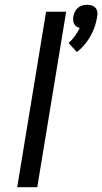

<svg xmlns="http://www.w3.org/2000/svg" viewBox="-20 -784 428 804"><path d="M302 -566 267 -604Q282 -617 293.5 -633Q305 -649 314 -667Q306 -669 300 -673Q294 -677 290.5 -684Q287 -691 286.5 -699Q286 -707 287 -715Q289 -725 293.5 -734.5Q298 -744 306 -751Q314 -758 324.5 -761Q335 -764 345 -764Q355 -764 364.5 -761Q374 -758 380 -751Q386 -744 387.5 -734.5Q389 -725 387 -715Q384 -694 377 -673.5Q370 -653 359.5 -634Q349 -615 334.5 -597.5Q320 -580 302 -566ZM52 0 173 -735H257L136 0Z"/></svg>

Font: Iosevka Aile Oblique
Style: Regular
Weight: 400
Italic angle: -9°
Designer: Belleve Invis
Foundry: Belleve Invis
Version: Version 31.1.0; ttfautohint (v1.8.4)